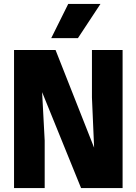

<svg xmlns="http://www.w3.org/2000/svg" viewBox="-20 -951 690 971"><path d="M51 0V-698H261L456 -204L445 -458V-698H600V0H390L193 -485L206 -240V0ZM239 -758 325 -931H488L374 -758Z"/></svg>

Font: Azeret Mono Thin
Style: Regular
Weight: 100
Designer: Martin Vácha
Foundry: Displaay
Version: Version 1.002